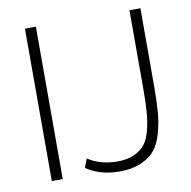

<svg xmlns="http://www.w3.org/2000/svg" viewBox="-80 -790 876 881"><g transform="rotate(-10 357.5 -349.5)"><path d="M144 0H93V-710H144ZM253 -33 269 -74Q326 -36 407 -36Q452 -36 484 -50.5Q516 -65 534.5 -88.5Q553 -112 563.5 -154Q574 -196 577 -239.5Q580 -283 580 -349V-710H631V-349Q631 -277 627 -227.5Q623 -178 609.5 -129.5Q596 -81 572 -52.5Q548 -24 506.5 -6.5Q465 11 407 11Q317 11 253 -33Z"/></g></svg>

Font: Raleway
Style: Light
Weight: 300
Designer: Matt McInerney, Pablo Impallari, Rodrigo Fuenzalida
Foundry: Matt McInerney, Pablo Impallari, Rodrigo Fuenzalida
Version: Version 3.000